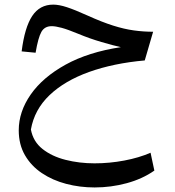

<svg xmlns="http://www.w3.org/2000/svg" viewBox="-20 -468 764 840"><path d="M74.7 -243.2Q87.9 -348.1 120.8 -397.9Q153.8 -447.8 212.9 -447.8Q238.3 -447.8 272.7 -436.5Q307.1 -425.3 363.3 -399.9Q425.8 -371.6 474.4 -356.2Q522.9 -340.8 565.2 -335Q607.4 -329.1 649.9 -329.1L613.3 -203.6Q476.6 -191.4 369.6 -153.1Q262.7 -114.7 196.5 -51.5Q130.4 11.7 115.2 98.6Q125 151.4 166 183.8Q207 216.3 267.1 231.4Q327.1 246.6 393.6 246.6Q459 246.6 523.7 234.4Q588.4 222.2 638.7 200.2L655.3 278.3Q603 314.9 534.4 333.5Q465.8 352.1 394 352.1Q329.1 352.1 269.5 336.4Q210 320.8 163.1 289.3Q116.2 257.8 89.1 210.9Q62 164.1 62 102.1Q62 20.5 114.5 -54.7Q167 -129.9 266.8 -185.1Q366.7 -240.2 508.8 -261.7Q475.6 -269 423.8 -284.2Q372.1 -299.3 321.8 -320.3Q276.9 -338.9 250 -346.2Q223.1 -353.5 206.1 -353.5Q175.3 -353.5 161.1 -328.6Q147 -303.7 135.7 -237.3Z"/></svg>

Font: Pinar-DS1-FD Medium
Style: Regular
Weight: 500
Designer: Amin Abedi
Version: Version 3.000